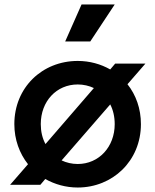

<svg xmlns="http://www.w3.org/2000/svg" viewBox="-20 -825 693 857"><path d="M327 12C482 12 609 -106 609 -271C609 -340 587 -401 549 -449L629 -541H494L472 -515C430 -539 380 -553 327 -553C168 -553 44 -434 44 -271C44 -202 67 -140 105 -92L25 0H160L182 -26C225 -2 274 12 327 12ZM162 -271C162 -373 232 -448 327 -448C353 -448 378 -442 399 -432L183 -182C169 -208 162 -238 162 -271ZM255 -109 472 -359C485 -334 492 -304 492 -271C492 -169 421 -93 327 -93C301 -93 276 -99 255 -109ZM271 -640H383L492 -805H344Z"/></svg>

Font: Mluvka SemiBold
Style: Regular
Weight: 600
Designer: Modified by Jiří Krblich, Original typeface by Gumpita Rahayu
Foundry: Gumpita Rahayu & Jiří Krblich
Version: Version 2.000;Glyphs 3.1.1 (3134)